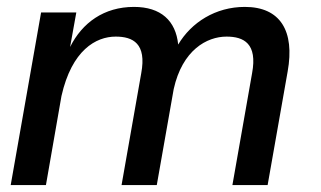

<svg xmlns="http://www.w3.org/2000/svg" viewBox="-20 -536 930 556"><path d="M710 -324 653 0H755L813 -329C834 -446 792 -516 689 -516C604 -516 534 -471 496 -407C489 -476 446 -516 368 -516C281 -516 218 -470 183 -400L201 -500H99L11 0H113L158 -258C188 -391 258 -430 315 -430C365 -430 405 -410 389 -324L332 0H434L483 -278C508 -391 579 -430 636 -430C686 -430 726 -410 710 -324Z"/></svg>

Font: Uncut Sans Medium
Style: Italic
Weight: 500
Italic angle: -10°
Designer: Kasper Nordkvist
Foundry: Uncut Type
Version: Version 1.111;FEAKit 1.0